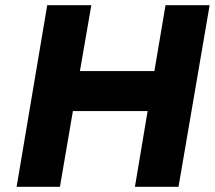

<svg xmlns="http://www.w3.org/2000/svg" viewBox="-20 -720 828 740"><path d="M162 -700 44 0H211L261 -292H549L500 0H668L788 -700H618L575 -446H288L332 -700Z"/></svg>

Font: Jost* 700 Bold Italic
Style: Bold Italic
Weight: 700
Italic angle: -10°
Version: Version 3.200; ttfautohint (v0.97) -l 8 -r 50 -G 200 -x 14 -